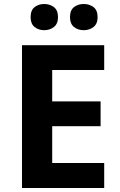

<svg xmlns="http://www.w3.org/2000/svg" viewBox="-20 -940 600 960"><path d="M501 0H90V-714H501V-590H241V-433H483V-309H241V-125H501ZM133 -854Q133 -889 153 -904.5Q173 -920 201 -920Q229 -920 249.5 -904.5Q270 -889 270 -854Q270 -821 249.5 -805Q229 -789 201 -789Q173 -789 153 -805Q133 -821 133 -854ZM330 -854Q330 -889 350 -904.5Q370 -920 399 -920Q427 -920 447.5 -904.5Q468 -889 468 -854Q468 -821 447.5 -805Q427 -789 399 -789Q370 -789 350 -805Q330 -821 330 -854Z"/></svg>

Font: Noto Sans Gujarati UI
Style: Bold
Weight: 700
Designer: Jelle Bosma - Monotype Design Team, Universal Thirst
Foundry: Monotype Imaging Inc.
Version: Version 2.106; ttfautohint (v1.8.4.7-5d5b)